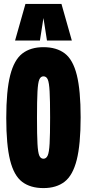

<svg xmlns="http://www.w3.org/2000/svg" viewBox="-20 -951 444 981"><path d="M202 10Q135 10 93 -22Q51 -54 31.5 -132.5Q12 -211 12 -348Q12 -487 32 -566Q52 -645 94 -677.5Q136 -710 202 -710Q269 -710 311 -678Q353 -646 372.5 -567.5Q392 -489 392 -352Q392 -213 372 -134Q352 -55 310 -22.5Q268 10 202 10ZM202 -140Q216 -140 223.5 -156Q231 -172 233.5 -217.5Q236 -263 236 -351Q236 -439 233.5 -484Q231 -529 224 -545Q217 -561 202 -561Q188 -561 181 -545Q174 -529 171.5 -483Q169 -437 169 -349Q169 -261 171.5 -216Q174 -171 181 -155.5Q188 -140 202 -140ZM57 -744 110 -931H294L347 -744H220L202 -859L184 -744Z"/></svg>

Font: Georama ExtraCondensed ExtraBold
Style: Regular
Weight: 800
Width: 2
Designer: Jean-Baptiste Levee
Foundry: Production Type
Version: Version 1.000